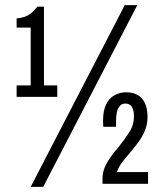

<svg xmlns="http://www.w3.org/2000/svg" viewBox="-20 -719 646 751"><path d="M100 12 468 -699H517L149 12ZM381 0V-21Q381 -44 390 -65Q399 -86 413.5 -106Q428 -126 444 -144Q470 -177 487 -204Q504 -231 504 -263Q504 -289 495.5 -301.5Q487 -314 470 -314Q457 -314 448.5 -304.5Q440 -295 437 -279.5Q434 -264 434 -247V-223H384Q384 -228 383.5 -234.5Q383 -241 383 -246Q383 -285 394.5 -309.5Q406 -334 427 -346Q448 -358 474 -358Q499 -358 517.5 -348Q536 -338 546.5 -316.5Q557 -295 557 -261Q557 -239 551 -220Q545 -201 535 -184Q525 -167 512.5 -151.5Q500 -136 488 -121Q472 -103 458 -84.5Q444 -66 437 -46H559V0ZM45 -340V-385H100V-611H45V-647Q61 -648 75.5 -653Q90 -658 102.5 -668Q115 -678 126 -693H152V-385H204V-340Z"/></svg>

Font: Archivo ExtraCondensed
Style: Regular
Weight: 400
Width: 2
Designer: Hector Gatti
Foundry: Omnibus-Type
Version: Version 2.001